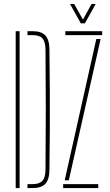

<svg xmlns="http://www.w3.org/2000/svg" viewBox="-20 -959 561 979"><path d="M60 0V-800H80V0ZM120 0V-20H145Q181 -20 196.2 -37Q211.5 -54 212 -93Q215 -400 212 -707Q211.5 -746 196.5 -763Q181.5 -780 146 -780H120V-800H146Q191 -800 211.2 -778.2Q231.5 -756.5 232 -707Q233.5 -597 234 -498.2Q234.5 -399.5 234 -301Q233.5 -202.5 232 -93Q231.5 -43.5 211.2 -21.8Q191 0 145 0ZM313 -780V-800H501V-780ZM310 -40 471 -760H493L331 -40ZM302 0V-20H481V0ZM392 -840 337 -939H358L403 -859L447 -939H468L413 -840Z"/></svg>

Font: Big Shoulders Stencil Display Thin
Style: Regular
Weight: 100
Designer: Patric King
Foundry: XO Type Co
Version: Version 1.000